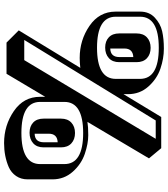

<svg xmlns="http://www.w3.org/2000/svg" viewBox="39 -791 824 942"><g transform="rotate(90 451.0 -320.0)"><path d="M264 -299Q177 -299 107 -347Q37 -395 37 -475V-596Q37 -640 66.5 -667.5Q96 -695 133 -703.5Q170 -712 218.5 -712Q267 -712 317 -695Q367 -678 404.5 -636Q442 -594 442 -536V-514L554 -699H707L757 -639L578 -337Q602 -341 643.5 -341Q685 -341 735 -324Q785 -307 822.5 -265Q860 -223 860 -165V-44Q860 -11 843.5 13Q827 37 800 49Q747 72 682 72Q595 72 525 24Q455 -24 455 -104V-130L342 60H189L129 0L313 -302Q287 -299 264 -299ZM62 -595V-476Q62 -384 214.5 -384Q367 -384 367 -476V-595Q367 -687 214.5 -687Q62 -687 62 -595ZM480 -224V-105Q480 -13 632.5 -13Q785 -13 785 -105V-224Q785 -316 632.5 -316Q480 -316 480 -224ZM176 -27H275L661 -672H571ZM703 -122Q703 -89 683 -71Q663 -53 631.5 -53Q600 -53 581 -71Q562 -89 562 -122V-207Q562 -240 581.5 -258Q601 -276 632.5 -276Q664 -276 683.5 -258Q703 -240 703 -207ZM285 -493Q285 -460 265 -442Q245 -424 213.5 -424Q182 -424 163 -442Q144 -460 144 -493V-578Q144 -611 163.5 -629Q183 -647 214.5 -647Q246 -647 265.5 -629Q285 -611 285 -578ZM636 -147V-78Q678 -79 678 -123V-191Q636 -189 636 -147ZM218 -518V-449Q260 -450 260 -494V-562Q218 -560 218 -518Z"/></g></svg>

Font: Ewert
Style: Regular
Weight: 400
Designer: Johan Kallas, Mihkel Virkus
Foundry: Johan Kallas, Mihkel Virkus
Version: Version 1.001